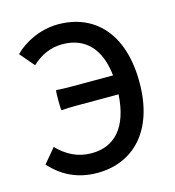

<svg xmlns="http://www.w3.org/2000/svg" viewBox="-112 -845 871 954"><g transform="rotate(-15 323.0 -368.0)"><path d="M326 -434H253C228 -434 198 -435 180 -437C176 -434 176 -336 180 -333C204 -335 228 -336 253 -336H327H474C464 -168 388 -88 270 -88C197 -88 142 -119 95 -167L33 -93C95 -24 173 14 273 14C453 14 590 -113 590 -367C590 -620 459 -750 273 -750C180 -750 96 -706 48 -657L111 -583C153 -623 206 -649 267 -649C384 -649 457 -576 472 -434Z"/></g></svg>

Font: GenSekiGothic2 TW M
Style: Regular
Weight: 500
Version: Version 2.100;PS 2.1;hotconv 16.6.51;makeotf.lib2.5.65220 DE